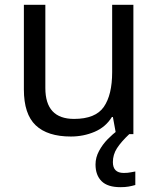

<svg xmlns="http://www.w3.org/2000/svg" viewBox="-20 -556 658 796"><path d="M533 -536V0H461L448 -71H444Q418 -29 372 -9.5Q326 10 274 10Q177 10 128 -36.5Q79 -83 79 -185V-536H168V-191Q168 -63 287 -63Q376 -63 410.5 -113Q445 -163 445 -257V-536ZM448 116Q448 161 493 161Q510 161 521.5 158.5Q533 156 541 155V211Q527 215 513 217.5Q499 220 479 220Q426 220 401 195Q376 170 376 126Q376 97 390.5 70Q405 43 426.5 21Q448 -1 468 -15L516 0Q482 32 465 58.5Q448 85 448 116Z"/></svg>

Font: Noto Sans Osmanya
Style: Regular
Weight: 400
Designer: Monotype Design Team
Foundry: Monotype Imaging Inc.
Version: Version 2.001; ttfautohint (v1.8.4.7-5d5b)